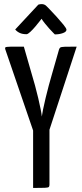

<svg xmlns="http://www.w3.org/2000/svg" viewBox="-20 -931 404 951"><path d="M207.3 -234.3 161.1 -234.6 6 -687.2Q3.7 -694.1 7.3 -696.7Q10.9 -699.4 31.1 -699.7Q51.4 -700 98.1 -700L137.6 -562.7Q145.2 -538.7 153.5 -507.5Q161.9 -476.4 169.3 -445.2Q176.6 -414.1 181.5 -389.4Q186.5 -364.8 187.1 -353.7Q188.4 -364.8 193.4 -389.4Q198.3 -414.1 205.8 -445.2Q213.3 -476.4 221.7 -507.9Q230.1 -539.3 237.3 -563.3L272.2 -685.3Q274.5 -692.8 278.9 -695.8Q283.3 -698.7 301 -699.4Q318.6 -700 359.8 -700ZM144 0V-342.4H225V-16.5Q225 -8.2 221.8 -4.9Q218.5 -1.6 201.8 -0.8Q185.2 0 144 0ZM251.6 -760.6Q251.6 -760.6 243.3 -768.9Q234.9 -777.3 223.6 -789.9Q212.2 -802.6 201.7 -815.8Q191.1 -829 185.9 -838.1Q185.9 -838.1 177.1 -826.7Q168.2 -815.3 155.3 -799.8Q142.3 -784.4 130 -773Q117.7 -761.6 111.2 -761.6Q90.8 -761.6 77.3 -768.1Q63.7 -774.6 55.3 -784.9L169.8 -908Q177.6 -910.7 186.9 -910.7Q193.1 -910.7 199.5 -908.2Q206 -905.7 211.9 -899.1Q211.9 -899.1 226.7 -884Q241.5 -868.8 260.5 -847.9Q279.5 -826.9 294.4 -808.6Q309.2 -790.2 309.2 -783.7Q309.2 -773.3 291.4 -767Q273.5 -760.6 251.6 -760.6Z"/></svg>

Font: Yanone Kaffeesatz ExtraLight
Style: Regular
Weight: 200
Designer: Yanone (Cyrillic: Daniel Pouzeot, Huerta Tipografica, and Cyreal)
Foundry: Yanone
Version: Version 2.003